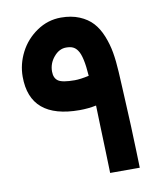

<svg xmlns="http://www.w3.org/2000/svg" viewBox="-78 -735 672 798"><g transform="rotate(-10 258.5 -336.0)"><path d="M33.8 -456.9Q33.8 -509.8 58.9 -558.9Q84.1 -608.1 130.7 -639.8Q177.3 -671.5 232.7 -671.5Q276.6 -671.5 310.3 -657.4Q344.1 -643.3 365.5 -619.9Q386.9 -596.5 401 -561.5Q415.1 -526.4 421.4 -489.9Q427.7 -453.4 430.2 -407.6Q431.2 -389.4 433.5 -345.1Q435.8 -300.8 436.5 -283.9Q437.3 -267 439 -231.7Q440.8 -196.5 441.6 -176.8Q442.3 -157.2 443.3 -128Q444.3 -98.7 445.3 -73.3Q446.3 -47.9 446.9 -20.7L447.4 0H426.7H342.1H322.4L321.9 -19.6Q321.4 -44.8 319.6 -94.2Q317.9 -143.6 316.1 -197.5Q314.4 -251.4 313.4 -286.1Q279.6 -279.1 243.3 -279.1Q33.8 -279.1 33.8 -456.9ZM232.2 -545.1Q203 -545.1 180.4 -518.1Q157.7 -491.2 157.7 -456.9Q157.7 -429.2 175.1 -417.1Q192.4 -405 244.8 -405Q268.5 -405 304.8 -413.1Q299.2 -496.2 280.6 -522.4Q273 -534 262 -539.5Q250.9 -545.1 232.2 -545.1Z"/></g></svg>

Font: Vazir FD
Style: Bold
Weight: 700
Foundry: DejaVu fonts team - Redesigned by Saber Rastikerdar
Version: Version 21.10;October 20, 2019;FontCreator 12.0.0.2547 64-bi